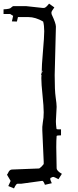

<svg xmlns="http://www.w3.org/2000/svg" viewBox="-71 -861 434 1067"><path d="M-3.9 81.1 147 75.2Q161.1 65.9 171.9 50.8V38.1L164.1 -136.2V-155.8L167 -181.2Q171.9 -205.1 171.9 -237.1Q171.9 -269 165.3 -331.8Q158.7 -394.5 158.7 -426.8L159.7 -445.8L158.7 -444.8Q157.7 -444.8 157.7 -445.8L158.7 -446.8L156.7 -448.2L160.6 -455.1Q160.6 -494.6 167.7 -575.4Q174.8 -656.2 174.8 -687.5Q174.8 -718.8 168.9 -741.2Q126 -766.1 86.9 -766.1H28.8Q28.8 -763.7 22.9 -741.2L-4.9 -742.2L2 -772.9L-16.1 -784.2V-783.2H-51.3V-809.1Q-14.6 -811 -10.3 -817.9Q-1 -827.1 4.9 -827.1H72.8L166 -816.9H173.8Q183.1 -816.9 201.7 -840.8L231 -819.8Q214.8 -797.9 214.8 -791.7Q214.8 -785.6 216.8 -778.8V-779.8Q239.7 -731 239.7 -712.9L232.9 -443.8Q232.9 -357.4 238.3 -320.8Q243.7 -284.2 243.7 -267.1L239.7 -189.9V-183.1Q239.7 -170.9 242.7 -147Q242.7 -142.1 251 -142.1H268.1V-108.9Q243.7 -108.9 243.7 -105Q241.7 -83 241.7 -43Q241.7 -2.9 243.7 73.2Q243.7 88.9 272.9 105L253.9 134.8Q229.5 122.1 226.1 122.1L220.7 123L216.8 124H219.7L213.9 126H211.9Q208 129.9 208 133.8Q208 137.7 216.8 157.2L178.7 166Q170.4 144 164.1 144L45.9 160.2H25.9Q18.6 160.2 6.8 186L-24.9 172.9Q-12.2 147 -12.2 145Q-12.2 143.1 -13.2 142.1L-32.2 109.9Q-28.8 106.4 -25.4 98.6Q-17.6 81.1 -3.9 81.1ZM162.1 -469.2V-457L165 -465.8Z"/></svg>

Font: Eater
Style: Regular
Weight: 400
Version: Version 001.002